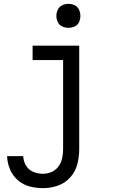

<svg xmlns="http://www.w3.org/2000/svg" viewBox="-20 -768 616 1001"><path d="M204 213Q243 213 281 200Q319 187 346 157Q373 127 383 88.5Q393 50 393 10V-530H150V-455H309V10Q309 34 304 57Q299 80 285 99.5Q271 119 249 128.5Q227 138 204 138Q178 138 153.5 128Q129 118 115.5 95Q102 72 101 46H17Q18 81 32 114.5Q46 148 73 171.5Q100 195 134.5 204Q169 213 204 213ZM337 -623Q354 -623 369.5 -630Q385 -637 392 -652.5Q399 -668 399 -685Q399 -702 392 -717.5Q385 -733 369.5 -740.5Q354 -748 337 -748Q320 -748 304.5 -740.5Q289 -733 281.5 -717.5Q274 -702 274 -685Q274 -668 281.5 -652.5Q289 -637 304.5 -630Q320 -623 337 -623Z"/></svg>

Font: Iosevka SS01 Extended
Style: Regular
Weight: 400
Width: 7
Monospace: yes
Designer: Belleve Invis
Foundry: Belleve Invis
Version: Version 3.4.7; ttfautohint (v1.8.3)